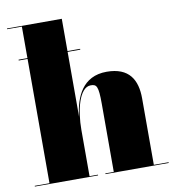

<svg xmlns="http://www.w3.org/2000/svg" viewBox="-83 -823 812 897"><g transform="rotate(-10 322.5 -375.0)"><path d="M10 -3.5V0H310V-3.5H270V-223C270 -314.5 294.5 -420.5 349 -420.5C377 -420.5 385 -410.5 385 -326.5V-3.5H345V0H645V-3.5H575V-319C575 -406 540 -470 433 -470C318 -470 280.5 -377 270 -287V-593H330V-597H270V-750H10V-746.5H80V-597H38V-593H80V-3.5Z"/></g></svg>

Font: Bodoni* 48pt Fatface
Style: Regular
Weight: 900
Version: Version 2.3